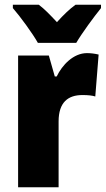

<svg xmlns="http://www.w3.org/2000/svg" viewBox="-20 -786 444 806"><path d="M139 -606H300C324 -647 374 -715 404 -752V-766H297C273 -749 248 -725 219 -693C190 -724 167 -748 143 -766H34V-752C64 -718 118 -644 139 -606ZM345 -563C288 -563 241 -513 218 -465H210L185 -553H56V0H226V-276C226 -357 266 -387 326 -387C351 -387 367 -385 380 -381L394 -557C377 -561 361 -563 345 -563Z"/></svg>

Font: Noto Sans Gurmukhi Condensed Black
Style: Regular
Weight: 900
Width: 3
Designer: Jelle Bosma - Monotype Design Team
Foundry: Monotype Imaging Inc.
Version: Version 2.004